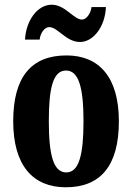

<svg xmlns="http://www.w3.org/2000/svg" viewBox="-20 -784 560 814"><path d="M319 -606C377 -606 426 -673 429 -754H368C365 -727 346 -701 328 -701C292 -701 257 -764 199 -764C139 -764 90 -697 86 -616H148C151 -643 168 -669 189 -669C225 -669 260 -606 319 -606ZM259 10C407 10 484 -82 484 -270C484 -458 399 -549 262 -549C113 -549 36 -458 36 -270C36 -82 120 10 259 10ZM261 -53C206 -53 187 -128 187 -270C187 -412 205 -485 260 -485C314 -485 334 -412 334 -270C334 -128 315 -53 261 -53Z"/></svg>

Font: Noto Serif Sinhala ExtraCondensed ExtraBold
Style: Regular
Weight: 800
Width: 2
Designer: Jelle Bosma - Monotype Design Team
Foundry: Monotype Imaging Inc.
Version: Version 2.007